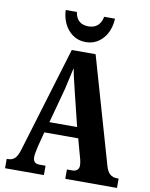

<svg xmlns="http://www.w3.org/2000/svg" viewBox="-99 -1000 837 1071"><g transform="rotate(10 319.5 -464.0)"><path d="M5 -53H12Q36 -53 51.5 -68Q67 -83 79 -126L257 -714H392L565 -112Q574 -80 590 -66.5Q606 -53 631 -53H639V0H346V-53H377Q393 -53 403.5 -61.5Q414 -70 414 -87Q414 -108 404 -140L378 -235H186L165 -154Q164 -147 159 -125.5Q154 -104 154 -90Q154 -53 189 -53H225V0H5ZM361 -296 314 -487 309 -508Q290 -584 285 -616L279 -590Q265 -524 257 -492L204 -296ZM185 -928H248Q259 -860 325 -860Q389 -860 403 -928H464Q463 -889 447 -853Q431 -817 399.5 -794Q368 -771 325 -771Q282 -771 250.5 -794Q219 -817 202.5 -853Q186 -889 185 -928Z"/></g></svg>

Font: Noto Serif CondExtraBold
Style: Regular
Weight: 800
Width: 3
Designer: Monotype Design Team
Foundry: Monotype Imaging Inc.
Version: Version 1.001